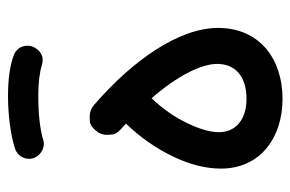

<svg xmlns="http://www.w3.org/2000/svg" viewBox="-145 -556 739 489"><g transform="rotate(-90 224.5 -311.5)"><path d="M39.6 -118.2C39.6 -19.5 116.7 38.6 217.3 38.6C318.8 38.6 397.9 -20 397.9 -125.5C397.9 -226.1 314 -344.7 201.2 -441.9C192.9 -449.2 183.1 -452.6 171.9 -452.6C170.4 -452.6 166.5 -452.6 159.7 -452.1C152.3 -451.7 144.5 -446.3 136.2 -437C128.9 -428.7 125.5 -418.9 125.5 -407.7C125.5 -406.2 126 -402.3 126.5 -395C127 -387.7 131.8 -380.4 141.1 -372.1L154.3 -360.4C119.6 -324.2 91.8 -284.7 70.8 -241.2C49.8 -197.8 39.6 -156.7 39.6 -118.2ZM132.3 -123.5C132.3 -145.5 140.1 -172.4 155.3 -204.1C170.4 -235.8 191.4 -266.1 218.8 -294.9C275.4 -230 306.2 -168.9 306.2 -127.9C306.2 -83.5 276.4 -53.2 217.3 -53.2C160.6 -53.2 132.3 -84 132.3 -123.5ZM65.9 -596.7C71.8 -577.6 90.3 -569.3 102.5 -569.3C106 -569.3 108.9 -569.8 112.3 -570.8C138.2 -579.1 180.2 -583.5 224.6 -583.5C256.3 -583.5 282.7 -580.6 304.2 -574.2C308.6 -572.8 312.5 -572.3 315.9 -572.3C328.1 -572.3 338.4 -578.1 346.2 -590.3C350.6 -596.7 352.5 -603 352.5 -610.4C352.5 -616.7 351.6 -634.3 332 -644.5C305.2 -655.3 269.5 -660.6 224.6 -660.6C177.7 -660.6 126.5 -654.3 91.3 -643.1C71.3 -636.7 64.5 -619.1 64.5 -607.4C64.5 -604 64.9 -600.1 65.9 -596.7Z"/></g></svg>

Font: Mikhak Medium
Style: Regular
Weight: 500
Designer: Amin Abedi
Version: Version 3.2